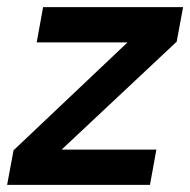

<svg xmlns="http://www.w3.org/2000/svg" viewBox="-31 -519 534 539"><path d="M-11 0 7 -97 327 -400H72L90 -499H483L465 -402L142 -99H408L390 0Z"/></svg>

Font: DM Sans 20pt SemiBold
Style: Italic
Weight: 600
Italic angle: -10°
Version: Version 4.004;gftools[0.9.30]